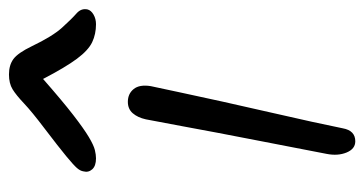

<svg xmlns="http://www.w3.org/2000/svg" viewBox="-212 -589 812 428"><g transform="rotate(-90 194.0 -375.0)"><path d="M93 11Q76 11 68 -8.5Q60 -28 65 -53Q81 -137 92.5 -195Q104 -253 112 -296Q120 -339 127 -376.5Q134 -414 142 -456Q146 -474 155.5 -485Q165 -496 181 -496Q199 -496 209.5 -483Q220 -470 216 -445Q211 -422 202 -379.5Q193 -337 181.5 -285Q170 -233 158 -181Q146 -129 136.5 -85.5Q127 -42 122 -17Q117 11 93 11ZM55 -567Q38 -567 30.5 -575.5Q23 -584 26 -595Q27 -602 33.5 -609.5Q40 -617 60 -633.5Q80 -650 122 -682Q159 -710 177.5 -727.5Q196 -745 209 -753Q222 -761 242 -761Q263 -761 276.5 -751Q290 -741 305 -710Q327 -664 346.5 -642.5Q366 -621 378 -610.5Q390 -600 387 -586Q385 -578 375.5 -572.5Q366 -567 354 -567Q332 -567 314 -575.5Q296 -584 277 -609.5Q258 -635 232 -685Q183 -642 152 -618Q121 -594 102.5 -583Q84 -572 73.5 -569.5Q63 -567 55 -567Z"/></g></svg>

Font: Shantell Sans Normal
Style: Italic
Weight: 300
Italic angle: -11.31°
Designer: Stephen Nixon, Anya Danilova, Shantell Martin
Foundry: Arrow Type
Version: Version 1.008;[a672d596b]